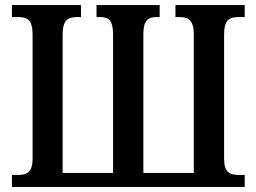

<svg xmlns="http://www.w3.org/2000/svg" viewBox="-20 -734 1007 754"><path d="M27 0H941V-47H918C883 -47 860 -56 860 -112V-598C860 -658 882 -667 918 -667H941V-714H669V-667H683C718 -667 741 -658 741 -598V-55H543V-599C543 -656 562 -667 596 -667H607V-714H359V-667H373C406 -667 424 -655 424 -599V-55H226V-598C226 -658 249 -667 283 -667H298V-714H27V-667H50C86 -667 108 -658 108 -598V-112C108 -56 85 -47 50 -47H27Z"/></svg>

Font: Noto Serif Condensed Semi
Style: Regular
Weight: 600
Width: 3
Designer: Monotype Design Team
Foundry: Monotype Imaging Inc.
Version: Version 1.002